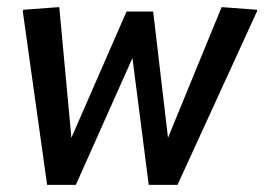

<svg xmlns="http://www.w3.org/2000/svg" viewBox="-20 -520 743 540"><path d="M702.5 -487.5 703.3 -492.5 603.3 -500 452.5 -132.5 410.8 -487.5H335.8L180.8 -132.5L146.7 -500L45 -492.5L44.2 -487.5L112.5 0H193.3L352.5 -356.7L398.3 0H479.2Z"/></svg>

Font: Boon Medium
Style: Italic
Weight: 500
Italic angle: -9°
Designer: Sungsit Sawaiwan
Foundry: FontUni
Version: Version 3.0